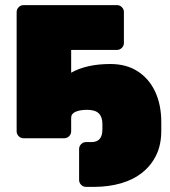

<svg xmlns="http://www.w3.org/2000/svg" viewBox="-20 -540 665 750"><path d="M72 0Q61 0 53 -8Q45 -16 45 -27V-493Q45 -504 53 -512Q61 -520 72 -520H437Q448 -520 456 -512Q464 -504 464 -493V-372Q464 -361 456 -353Q448 -345 437 -345H258V-27Q258 -16 250 -8Q242 0 231 0ZM258 -256Q288 -273 326.5 -281.5Q365 -290 411 -290Q474 -290 518.5 -261Q563 -232 586.5 -181Q610 -130 610 -63V-29Q610 25 590.5 65.5Q571 106 536 134Q501 162 452.5 176Q404 190 347 190H316Q305 190 297 182Q289 174 289 163V42Q289 31 297 23Q305 15 316 15H337Q348 15 356 12Q364 9 369.5 2.5Q375 -4 377.5 -13.5Q380 -23 380 -35V-56Q380 -83 366 -97Q352 -111 320 -111Q293 -111 275.5 -103.5Q258 -96 258 -80Z"/></svg>

Font: Rubik Black
Style: Regular
Weight: 900
Designer: Hubert and Fischer
Foundry: Hubert and Fischer
Version: Version 2.300;gftools[0.9.30]